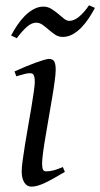

<svg xmlns="http://www.w3.org/2000/svg" viewBox="-20 -677 374 717"><path d="M222.2 -35.2Q199.2 -21.5 180.9 -11.2Q162.6 -1 147.5 6.1Q132.3 13.2 120.1 16.6Q107.9 20 97.2 20Q80.6 20 70.8 4.6Q61 -10.7 61 -37.1Q61 -51.8 64.7 -78.9Q68.4 -106 73.7 -138.9Q79.1 -171.9 85.4 -207.8Q91.8 -243.7 97.2 -276.1Q102.5 -308.6 106.2 -334Q109.9 -359.4 109.9 -371.1Q109.9 -382.3 108.4 -388.9Q106.9 -395.5 104.5 -398.7Q102.1 -401.9 98.1 -402.8Q94.2 -403.8 89.8 -403.8Q85.9 -403.8 77.9 -402.1Q69.8 -400.4 61.5 -397.9Q52.2 -395.5 41 -392.1L34.2 -410.2Q54.7 -419.4 75 -428Q95.2 -436.5 112.8 -442.9Q130.4 -449.2 143.6 -453.1Q156.7 -457 163.1 -457Q176.8 -457 182.4 -447.8Q188 -438.5 188 -416Q188 -401.9 184.3 -374.3Q180.7 -346.7 174.8 -312.5Q168.9 -278.3 162.6 -241Q156.2 -203.6 150.4 -169.4Q144.5 -135.3 140.9 -107.7Q137.2 -80.1 137.2 -65.9Q137.2 -50.8 140.4 -43.9Q143.6 -37.1 151.9 -37.1Q167 -37.1 180.9 -41Q194.8 -44.9 214.8 -53.2ZM334.5 -647.5Q324.2 -627.9 311.3 -608.4Q298.3 -588.9 283.2 -573.5Q268.1 -558.1 250.7 -548.6Q233.4 -539.1 214.4 -539.1Q198.7 -539.1 186.3 -547.4Q173.8 -555.7 162.4 -565.7Q150.9 -575.7 139.4 -584Q127.9 -592.3 115.2 -592.3Q98.1 -592.3 80.6 -576.9Q63 -561.5 42.5 -534.2L21.5 -544.4Q31.7 -564 44.7 -583.3Q57.6 -602.5 73 -617.9Q88.4 -633.3 106 -642.8Q123.5 -652.3 142.1 -652.3Q158.2 -652.3 171.6 -644Q185.1 -635.7 196.8 -625.7Q208.5 -615.7 218.8 -607.4Q229 -599.1 239.3 -599.1Q256.3 -599.1 275.1 -614.5Q293.9 -629.9 312.5 -657.2Z"/></svg>

Font: Gentium Plus
Style: Italic
Weight: 400
Italic angle: -8°
Designer: J. Victor Gaultney, Annie Olsen, Iska Routamaa
Foundry: SIL International
Version: Version 1.510